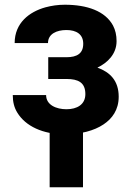

<svg xmlns="http://www.w3.org/2000/svg" viewBox="-20 -558 553 812"><path d="M341 -160C341 -116 306 -96 261 -96C218 -96 175 -114 175 -156H34C34 -127 40 -103 53 -82C88 -24 162 10 254 10C321 10 378 -5 418 -32C454 -56 482 -93 482 -149C482 -217 445 -253 392 -272C434 -292 473 -329 473 -384C473 -409 468 -431 458 -450C425 -511 349 -538 254 -538C225 -538 198 -534 172 -527C104 -508 42 -461 42 -376H183C183 -415 220 -431 261 -431C303 -431 332 -413 332 -373C332 -332 306 -316 261 -316H184V-224H261C311 -224 341 -209 341 -160ZM331 234V-40H190V234Z"/></svg>

Font: Asimov
Style: Regular
Weight: 500
Designer: Google
Version: Version 2.000980; 2014